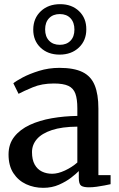

<svg xmlns="http://www.w3.org/2000/svg" viewBox="-20 -890 572 921"><path d="M187.5 11Q143 11 105.2 -6.5Q67.5 -24 44.2 -59.5Q21 -95 21 -149Q21 -199 48.5 -234Q76 -269 122.8 -290.8Q169.5 -312.5 228.5 -322.8Q287.5 -333 351 -334V-370.5Q351 -415 341.5 -441Q332 -467 307.8 -478.2Q283.5 -489.5 238.5 -489.5Q180.5 -489.5 137 -471.2Q93.5 -453 69 -440L44 -490.5Q54.5 -500 87.5 -517.8Q120.5 -535.5 167 -550Q213.5 -564.5 265 -564.5Q334.5 -564.5 375.5 -544.5Q416.5 -524.5 434.2 -481.2Q452 -438 452 -369V-50H510.5V-6.5Q499.5 -4 481.5 -0.5Q463.5 3 443.5 5.8Q423.5 8.5 406.5 8.5Q380 8.5 369 0.5Q358 -7.5 358 -37V-69.5Q346 -57 321.5 -38Q297 -19 263 -4Q229 11 187.5 11ZM230.5 -56.5Q258 -56.5 291.8 -72.2Q325.5 -88 351 -110.5V-282.5Q277 -282 228.8 -266Q180.5 -250 157 -222.8Q133.5 -195.5 133.5 -160.5Q133.5 -124 146.2 -101Q159 -78 181 -67.2Q203 -56.5 230.5 -56.5ZM266 -628Q209.5 -628 174.2 -661.8Q139 -695.5 139.5 -749Q140 -802.5 175.8 -836.2Q211.5 -870 268.5 -870Q324.5 -870 359.5 -836.2Q394.5 -802.5 394 -749Q394 -695.5 358.2 -661.8Q322.5 -628 266 -628ZM267 -675Q299 -675 318 -694.5Q337 -714 337 -748Q337 -782.5 318.2 -802.5Q299.5 -822.5 267 -822.5Q234.5 -822.5 215.5 -802.8Q196.5 -783 196.5 -749Q196.5 -714.5 215.5 -694.8Q234.5 -675 267 -675Z"/></svg>

Font: Merriweather 24pt
Style: Regular
Weight: 400
Designer: Eben Sorkin
Foundry: Eben Sorkin
Version: Version 2.100